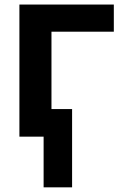

<svg xmlns="http://www.w3.org/2000/svg" viewBox="-20 -595 531 836"><path d="M169.9 -120.1H293.9V220.7H169.9ZM64.5 0V-575.2H475.6V-457H204.1V0Z"/></svg>

Font: Gothic A1 ExtraBold
Style: Regular
Weight: 800
Designer: HanYang I&C Co.,Ltd.
Foundry: HanYang I&C Co.,Ltd.
Version: Version 2.50